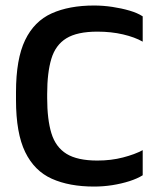

<svg xmlns="http://www.w3.org/2000/svg" viewBox="-20 -666 564 696"><path d="M497.3 -515Q468.7 -531.3 426 -541.3Q383.3 -551.3 333 -551.3Q260 -551.3 220.7 -527.2Q181.3 -503 166.2 -453Q151 -403 151 -324.7V-310.7Q151 -233.3 166.3 -183Q181.7 -132.7 221.2 -108.3Q260.7 -84 333 -84Q383 -84 425.8 -95.2Q468.7 -106.3 497.3 -121.7V-30.7Q478.3 -18.7 449.2 -9.3Q420 0 387 5.2Q354 10.3 321 10.3Q231.3 10.3 168 -18Q104.7 -46.3 71.3 -114.8Q38 -183.3 38 -303.3V-332Q38 -452 71 -520.5Q104 -589 167.3 -617.5Q230.7 -646 321 -646Q354 -646 387.3 -641Q420.7 -636 449.7 -627.5Q478.7 -619 497.3 -606.7Z"/></svg>

Font: Matangi Light
Style: Regular
Weight: 300
Designer: Prashant Pant
Foundry: The Graphic Ant
Version: Version 3.002